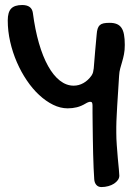

<svg xmlns="http://www.w3.org/2000/svg" viewBox="-20 -423 549 773"><path d="M252.4 13.2Q223.1 13.2 193.8 -1.2Q164.6 -15.6 137.7 -40.5Q110.8 -65.4 87.9 -99.4Q64.9 -133.3 47.9 -172.6Q30.8 -211.9 21 -254.9Q11.2 -297.9 11.2 -340.8Q11.2 -374 24.9 -388.4Q38.6 -402.8 69.3 -402.8Q107.9 -402.8 112.3 -371.1Q121.1 -303.7 136.7 -249.5Q152.3 -195.3 173.6 -157.2Q194.8 -119.1 220.9 -98.6Q247.1 -78.1 276.4 -78.1Q297.4 -78.1 315.9 -88.6Q334.5 -99.1 348.1 -118.2Q353 -125.5 354.7 -132.3Q356.4 -139.2 357.4 -147.9Q359.9 -182.6 363 -216.1Q366.2 -249.5 369.1 -283.2Q370.1 -297.9 373 -307.1Q376 -316.4 381.8 -321.8Q387.7 -327.1 397.2 -329.1Q406.7 -331.1 421.4 -331.1Q438 -331.1 449.7 -326.4Q461.4 -321.8 468.8 -311.3Q476.1 -300.8 479.2 -283.9Q482.4 -267.1 482.4 -242.2Q482.4 -220.7 479.2 -204.8Q476.1 -189 471.9 -175Q467.8 -161.1 464.1 -147.7Q460.4 -134.3 459.5 -118.2Q457 -77.6 455.1 -48.1Q453.1 -18.6 451.9 2.4Q450.7 23.4 450 38.6Q449.2 53.7 448.7 65.7Q448.2 77.6 448.2 88.4Q448.2 99.1 448.2 111.8Q448.2 134.8 450.2 161.9Q452.1 189 454.3 213.9Q456.5 238.8 458.5 257.8Q460.4 276.9 460.4 284.2Q460.4 293.5 454.6 301.8Q448.7 310.1 439 316.4Q429.2 322.8 416 326.4Q402.8 330.1 388.2 330.1Q375.5 330.1 367.9 321.5Q360.4 313 359.4 298.8Q357.9 280.3 356.9 253.7Q356 227.1 355 197Q354 167 353.8 136Q353.5 105 353 78.4Q352.5 51.8 352.5 31.7Q352.5 11.7 352.5 2.9Q352.5 -5.9 350.6 -9.5Q348.6 -13.2 343.3 -13.2Q340.3 -13.2 335.4 -11.5Q330.6 -9.8 324.2 -5.9Q307.1 4.4 289.6 8.8Q272 13.2 252.4 13.2Z"/></svg>

Font: Gochi Hand Cyrillic
Style: Regular
Weight: 400
Designer: Juan Pablo del Peral; Denis Ignatov
Foundry: Juan Pablo del Peral; Denis Ignatov
Version: Version 1.00 June 29, 2018, initial release